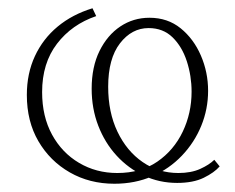

<svg xmlns="http://www.w3.org/2000/svg" viewBox="-20 -439 569 465"><path d="M257 6Q197 6 149 -21.5Q101 -49 73 -97Q45 -145 45 -209Q45 -261 64.5 -303Q84 -345 119.5 -374.5Q155 -404 204 -419L213 -400Q154 -380 118 -333Q82 -286 82 -216Q82 -157 106 -113Q130 -69 171.5 -44.5Q213 -20 264 -20Q321 -20 361 -47.5Q401 -75 422.5 -120Q444 -165 444 -217Q444 -255 432.5 -290.5Q421 -326 398 -348.5Q375 -371 340 -371Q299 -371 270.5 -334Q242 -297 242 -229Q242 -167 264.5 -120Q287 -73 325.5 -46.5Q364 -20 412 -20Q443 -20 465 -30Q487 -40 499 -52L512 -36Q499 -21 473.5 -8.5Q448 4 409 4Q366 4 328.5 -13.5Q291 -31 262.5 -62Q234 -93 218 -134.5Q202 -176 202 -224Q202 -277 221 -315.5Q240 -354 271.5 -375Q303 -396 342 -396Q386 -396 417.5 -370.5Q449 -345 466.5 -304.5Q484 -264 484 -219Q484 -175 467.5 -134.5Q451 -94 420.5 -62Q390 -30 348.5 -12Q307 6 257 6Z"/></svg>

Font: Ysabeau Office ExtraLight
Style: Regular
Weight: 250
Designer: Christian Thalmann (Catharsis Fonts)
Version: Version 2.001;gftools[0.9.30]; featfreeze: tnum,lnum,ss02